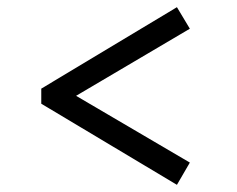

<svg xmlns="http://www.w3.org/2000/svg" viewBox="-20 -552 660 535"><path d="M473 -37 95 -263V-305L473 -532L509 -472L192 -285L509 -99Z"/></svg>

Font: Literata Variable Black
Style: Regular
Weight: 900
Designer: Latin by Veronika Burian and Jose Scaglione. Greek by Irene Vlachou. Cyrillic by Vera Evstafieva.
Foundry: TypeTogether
Version: Version 3.021